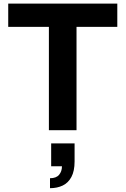

<svg xmlns="http://www.w3.org/2000/svg" viewBox="-20 -706 681 1041"><path d="M245.1 0V-560.5H24.6V-686.4H616V-560.5H394.9V0ZM251.1 314.3V260.3Q284.9 260.3 300.4 241.7Q315.9 223 315.9 195.6H257.4V71.4H384.4V169.3Q384.4 221.5 367.1 253.6Q349.9 285.7 319.9 300Q289.9 314.3 251.1 314.3Z"/></svg>

Font: Archivo Variable SemiBold
Style: Regular
Weight: 600
Designer: Hector Gatti
Foundry: Omnibus-Type
Version: Version 2.001